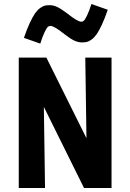

<svg xmlns="http://www.w3.org/2000/svg" viewBox="-20 -944 654 964"><path d="M521 -895Q505.9 -850.6 491.2 -819.3Q476.6 -788.1 464.6 -771.2Q452.6 -754.4 439 -744.9Q425.3 -735.4 415.5 -733.2Q405.8 -731 392.1 -731Q372.6 -731 353.3 -740Q334 -749 304.2 -772Q252 -814 232.9 -814Q226.1 -814 220.5 -809.3Q214.8 -804.7 204.6 -783.9Q194.3 -763.2 182.1 -725.1L100.1 -753.9Q115.2 -798.3 129.9 -829.6Q144.5 -860.8 156.5 -877.7Q168.5 -894.5 182.1 -904.1Q195.8 -913.6 205.6 -915.8Q215.3 -918 229 -918Q248.5 -918 267.6 -908.9Q286.6 -899.9 316.9 -877Q369.1 -835 388.2 -835Q395 -835 400.6 -839.6Q406.2 -844.2 416.5 -865Q426.8 -885.7 439 -923.8ZM206.1 0H74.2V-654.8H212.9L414.1 -250L408.2 -654.8H540V0H401.9L200.2 -407.2Z"/></svg>

Font: IntelOne Mono Bold
Style: Regular
Weight: 700
Designer: Fred Shallcrass
Foundry: Frere-Jones Type LLC
Version: Version 1.200;hotconv 1.1.0;makeotfexe 2.6.0;FJTRelease1.2